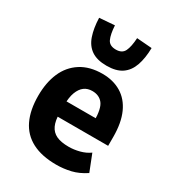

<svg xmlns="http://www.w3.org/2000/svg" viewBox="-185 -870 899 989"><g transform="rotate(30 264.5 -375.5)"><path d="M302 11Q216 11 158.5 -19Q101 -49 73 -107.5Q45 -166 45 -251Q45 -329 70.5 -388Q96 -447 148 -480.5Q200 -514 276 -514Q340 -514 387.5 -485.5Q435 -457 460.5 -400.5Q486 -344 486 -260V-207H165V-298H372L360 -280Q360 -355 338 -383Q316 -411 275 -411Q247 -411 227.5 -396.5Q208 -382 196.5 -352Q185 -322 185 -271V-228Q185 -183 198 -155Q211 -127 238.5 -114Q266 -101 312 -101Q343 -101 375.5 -109.5Q408 -118 433 -136L472 -37Q430 -9 388 1Q346 11 302 11ZM272 -560Q215 -560 181.5 -583Q148 -606 133 -650Q118 -694 116 -755L206 -762Q209 -710 221.5 -683Q234 -656 272 -656Q309 -656 322 -683Q335 -710 338 -762L428 -755Q427 -694 411.5 -650Q396 -606 362.5 -583Q329 -560 272 -560Z"/></g></svg>

Font: Nunito Sans 7pt Condensed ExtraBold
Style: Regular
Weight: 800
Width: 3
Designer: Vernon Adams
Foundry: Vernon Adams
Version: Version 3.101;gftools[0.9.27]